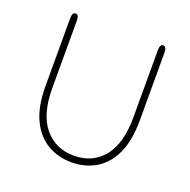

<svg xmlns="http://www.w3.org/2000/svg" viewBox="-115 -731 848 855"><g transform="rotate(20 309.5 -304.0)"><path d="M310 10.5Q247.5 10.5 196.8 -18.8Q146 -48 116 -110Q86 -172 86 -270.5V-590.5Q86 -619 102 -619Q117.5 -619 117.5 -590.5V-272.5Q117.5 -147.5 170.2 -84.2Q223 -21 310 -21Q398 -21 449.8 -84.2Q501.5 -147.5 501.5 -272.5V-590.5Q501.5 -619 517 -619Q533 -619 533 -590.5V-270.5Q533 -172 503.5 -110Q474 -48 423.5 -18.8Q373 10.5 310 10.5Z"/></g></svg>

Font: Sono ExtraLight Monospace ExtraLight
Style: Regular
Weight: 250
Version: Version 2.112